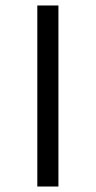

<svg xmlns="http://www.w3.org/2000/svg" viewBox="-20 -680 349 700"><path d="M116 0V-660H193V0Z"/></svg>

Font: Cairo
Style: Regular
Weight: 400
Designer: Mohamed Gaber, Accademia di Belle Arti di Urbino
Foundry: Kief Type Foundry, Accademia di Belle Arti di Urbino
Version: Version 3.120